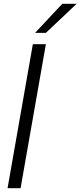

<svg xmlns="http://www.w3.org/2000/svg" viewBox="-20 -997 426 1017"><path d="M89 0H20L154 -763H223ZM223 -823H166L310 -977H386Z"/></svg>

Font: Open Sauce Sans Light Italic
Style: Regular
Weight: 300
Italic angle: -10°
Designer: Alfredo Marco Pradil
Foundry: Creative Sauce Fz LLC
Version: Version 1.477